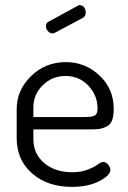

<svg xmlns="http://www.w3.org/2000/svg" viewBox="-20 -721 498 748"><path d="M45 -183C45 -126.3 65 -80.5 105 -45.5C145 -10.5 196.7 7 260 7C302.7 7 338.3 -0.5 367 -15.5C395.7 -30.5 410 -45 410 -59C410 -65.7 407.2 -72.5 401.5 -79.5C395.8 -86.5 389.3 -90 382 -90C376.7 -90 369.5 -86.7 360.5 -80C351.5 -73.3 338.5 -66.7 321.5 -60C304.5 -53.3 284.7 -50 262 -50C217.3 -50 180.8 -61.8 152.5 -85.5C124.2 -109.2 110 -140.7 110 -180V-217H336C350 -217 361 -217.7 369 -219C377 -220.3 385.8 -223.3 395.5 -228C405.2 -232.7 412.2 -240.7 416.5 -252C420.8 -263.3 423 -278.3 423 -297C423 -349 404.5 -392.3 367.5 -427C330.5 -461.7 286.7 -479 236 -479C183.3 -479 138.3 -460.8 101 -424.5C63.7 -388.2 45 -345 45 -295ZM110 -265V-303C110 -336.3 122.2 -365 146.5 -389C170.8 -413 200.3 -425 235 -425C271 -425 300.8 -412.3 324.5 -387C348.2 -361.7 360 -332.3 360 -299C360 -285 356.7 -275.8 350 -271.5C343.3 -267.2 330 -265 310 -265ZM159 -619C159 -611.7 161.7 -605.2 167 -599.5C172.3 -593.8 178.3 -591 185 -591C188.3 -591 191.7 -592 195 -594L302 -651C310 -655 314 -662.3 314 -673C314 -680.3 311.8 -686.8 307.5 -692.5C303.2 -698.2 297.3 -701 290 -701C286.7 -701 284 -700 282 -698L170 -637C162.7 -633.7 159 -627.7 159 -619Z"/></svg>

Font: Terminal Dosis
Style: Book
Weight: 400
Designer: EdgarTolentino, PabloImpallari, IginoMarini
Foundry: EdgarTolentino, PabloImpallari, IginoMarini
Version: Version 1.006